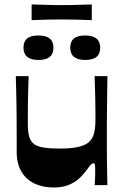

<svg xmlns="http://www.w3.org/2000/svg" viewBox="-20 -838 558 869"><path d="M221.6 10.6Q174.9 10.6 137.1 -6.8Q99.2 -24.3 77.4 -60.6Q55.5 -97 55.5 -152Q55.5 -198.7 55.5 -238.1Q55.5 -277.4 55.2 -310.8Q54.9 -344.2 54.4 -374.5Q53.9 -404.9 53.2 -433.7Q52.5 -462.5 51.5 -493.4H109.7Q108.7 -465.8 108 -442Q107.3 -418.3 106.8 -396.6Q106.3 -375 106.2 -354.6Q106 -334.3 106 -314.7Q106 -295 106 -274.7Q106 -239.5 113 -217.3Q119.9 -195.2 136.4 -184.4Q152.9 -173.6 180.6 -169.6Q208.3 -165.6 250 -165.6Q299.7 -165.6 331.6 -172.4Q363.6 -179.2 381.1 -193.8Q398.6 -208.4 405.2 -233.2Q411.9 -258 411.9 -293.3Q411.9 -311.6 411.9 -332.2Q411.9 -352.9 411.4 -377.3Q410.9 -401.6 410.2 -430.6Q409.5 -459.5 408.2 -493.4H466.3Q466 -460.3 465.3 -429.3Q464.6 -398.4 464.5 -369.4Q464.3 -340.4 464 -314.2Q463.6 -288 463.6 -264.5Q463.6 -241 463.6 -220.6Q463.6 -191.6 463.6 -160.7Q463.6 -129.8 464.1 -99.9Q464.6 -70 465.1 -44.1Q465.6 -18.3 466 0H408.5Q410.2 -18.3 410.5 -34.7Q410.9 -51 410.9 -62.7Q410.9 -82 409.9 -90.5Q408.9 -99 402.5 -99Q397.5 -99 391.5 -93.2Q385.5 -87.3 372.5 -68.7Q361.8 -53.7 343.5 -35Q325.2 -16.3 295.5 -2.8Q265.9 10.6 221.6 10.6ZM154.1 -566.7Q86.3 -566.7 86.3 -622.3Q86.3 -650.1 102.8 -663.8Q119.4 -677.5 154.1 -677.5Q187.5 -677.5 204.7 -663.7Q221.9 -649.8 221.9 -622.1Q221.9 -594.4 205.4 -580.6Q188.9 -566.7 154.1 -566.7ZM365.7 -566.7Q297.9 -566.7 297.9 -622.3Q297.9 -650.1 314.4 -663.8Q331 -677.5 365.7 -677.5Q399.1 -677.5 416.3 -663.7Q433.5 -649.8 433.5 -622.1Q433.5 -594.4 417 -580.6Q400.5 -566.7 365.7 -566.7ZM123.1 -746.8V-817.9Q165.2 -816.9 187.7 -816.1Q210.2 -815.3 225.6 -815.1Q240.9 -814.9 258.9 -814.9Q277.9 -814.9 292.9 -815.1Q307.9 -815.3 331 -816.1Q354 -816.9 395.4 -817.9V-746.8Q354 -748.5 331 -749Q307.9 -749.5 292.8 -749.7Q277.6 -749.8 258.6 -749.8Q240.6 -749.8 225.4 -749.7Q210.2 -749.5 187.7 -749Q165.2 -748.5 123.1 -746.8Z"/></svg>

Font: Ojuju ExtraLight
Style: Regular
Weight: 200
Designer: Chisaokwu Joboson, Mirko Velimirovic
Foundry: Udi Foundry
Version: Version 1.000